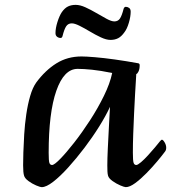

<svg xmlns="http://www.w3.org/2000/svg" viewBox="-20 -756 703 789"><path d="M152 13Q145 13 128.5 6Q112 -1 97 -12Q82 -23 79 -34Q75 -46 75 -77Q75 -96 76 -130Q77 -164 79.5 -204.5Q82 -245 88 -286Q94 -327 104 -361.5Q114 -396 129 -417Q166 -467 211.5 -495.5Q257 -524 315 -524Q333 -524 369.5 -521Q406 -518 452.5 -511.5Q499 -505 548 -496Q554 -495 554 -488Q554 -472 549 -462Q544 -452 540 -452Q540 -449 538.5 -426.5Q537 -404 535 -368Q533 -332 531 -290Q529 -248 527.5 -206Q526 -164 526 -129Q526 -96 529 -87Q532 -78 540 -78Q546 -78 559.5 -89.5Q573 -101 588.5 -118Q604 -135 617 -150.5Q630 -166 637 -175Q643 -182 645 -182Q650 -182 656.5 -171Q663 -160 663 -149Q663 -139 658 -133Q647 -118 626.5 -93.5Q606 -69 582 -44.5Q558 -20 535.5 -3.5Q513 13 497 13Q491 13 474.5 6Q458 -1 442.5 -12Q427 -23 424 -34Q422 -41 421.5 -51.5Q421 -62 421 -77Q421 -102 423 -145Q425 -188 427.5 -234Q430 -280 432 -317Q415 -280 387.5 -236Q360 -192 327 -148.5Q294 -105 260.5 -68Q227 -31 198.5 -9Q170 13 152 13ZM194 -78Q203 -78 227.5 -103Q252 -128 284.5 -169.5Q317 -211 349.5 -261Q382 -311 407 -362Q432 -413 441 -456Q393 -466 358 -469.5Q323 -473 299 -473Q243 -473 211.5 -383Q180 -293 180 -128Q180 -95 183 -86.5Q186 -78 194 -78ZM434 -592Q417 -592 394.5 -602.5Q372 -613 349.5 -626.5Q327 -640 307 -650Q287 -660 275 -660Q260 -660 252 -648Q244 -636 237 -608Q235 -600 229 -600Q221 -600 214.5 -605Q208 -610 208 -620Q208 -640 216 -665.5Q224 -691 234 -706Q246 -723 259.5 -729.5Q273 -736 291 -736Q309 -736 331 -726Q353 -716 376 -702.5Q399 -689 418.5 -678.5Q438 -668 450 -668Q465 -668 473 -680Q481 -692 488 -720Q491 -728 497 -728Q504 -728 510.5 -723.5Q517 -719 517 -708Q517 -688 509.5 -662.5Q502 -637 491 -623Q479 -606 465.5 -599Q452 -592 434 -592Z"/></svg>

Font: BriemHand
Style: Regular
Weight: 400
Designer: Gunnlaugur SE Briem, Eben Sorkin
Foundry: Sorkin Type
Version: Version 1.001; ttfautohint (v1.8.4.7-5d5b)